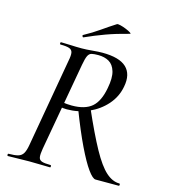

<svg xmlns="http://www.w3.org/2000/svg" viewBox="-116 -878 852 970"><g transform="rotate(15 310.0 -393.5)"><path d="M16 0Q12 0 12 -6Q12 -12 16 -12Q48 -12 65.5 -17Q83 -22 92 -37Q101 -52 106 -81L187 -544Q193 -573 190.5 -587.5Q188 -602 173.5 -607.5Q159 -613 127 -613Q123 -613 123 -619Q123 -625 127 -625Q149 -625 177 -623.5Q205 -622 235 -622Q258 -622 290 -625Q322 -628 342 -628Q431 -628 468 -593Q505 -558 492 -491Q482 -436 445 -394Q408 -352 354.5 -328.5Q301 -305 242 -305Q235 -305 224 -306Q213 -307 208 -308L212 -335Q223 -332 237 -331Q251 -330 261 -330Q330 -330 365.5 -360.5Q401 -391 414 -462Q425 -518 415 -551Q405 -584 381.5 -597.5Q358 -611 325 -611Q303 -611 290.5 -608Q278 -605 271 -590.5Q264 -576 258 -542L176 -81Q171 -52 173 -37Q175 -22 189.5 -17Q204 -12 235 -12Q239 -12 239 -6Q239 0 236 0Q213 0 186 -1Q159 -2 127 -2Q96 -2 67 -1Q38 0 16 0ZM474 0Q459 0 433 -36Q407 -72 372.5 -143.5Q338 -215 297 -322L356 -342Q410 -219 450 -146.5Q490 -74 524.5 -43Q559 -12 595 -12Q599 -12 599 -6Q599 0 595 0Q547 0 517.5 0Q488 0 474 0ZM229 -678Q225 -677 223 -682.5Q221 -688 224 -689Q268 -713 303.5 -738Q339 -763 375 -786Q379 -789 393.5 -785.5Q408 -782 424 -775.5Q440 -769 449 -763Q458 -757 451 -756Q384 -739 332 -720Q280 -701 229 -678Z"/></g></svg>

Font: Cormorant Garamond Light Medium
Style: Italic
Weight: 500
Italic angle: -10°
Version: Version 4.001